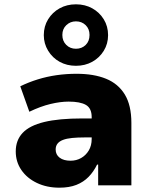

<svg xmlns="http://www.w3.org/2000/svg" viewBox="-20 -859 695 890"><path d="M255 11Q197 11 151 -11Q105 -33 79 -71Q53 -109 53 -157Q53 -209 85 -243Q117 -277 185 -293.5Q253 -310 362 -310H427V-222H373Q340 -222 314.5 -219.5Q289 -217 272 -210.5Q255 -204 246.5 -193Q238 -182 238 -166Q238 -142 256.5 -128Q275 -114 307 -114Q334 -114 356 -126.5Q378 -139 391.5 -161.5Q405 -184 405 -215V-316Q405 -357 378.5 -372.5Q352 -388 298 -388Q260 -388 214 -377Q168 -366 116 -341L74 -459Q113 -478 155 -491Q197 -504 242 -510.5Q287 -517 335 -517Q415 -517 471.5 -494Q528 -471 558.5 -421Q589 -371 589 -289V0H435V-96H430Q414 -63 390.5 -39Q367 -15 334 -2Q301 11 255 11ZM332 -554Q290 -554 256.5 -572.5Q223 -591 203 -624Q183 -657 183 -696Q183 -737 203 -769.5Q223 -802 256.5 -820.5Q290 -839 332 -839Q374 -839 407.5 -820.5Q441 -802 461 -769.5Q481 -737 481 -696Q481 -656 461 -623.5Q441 -591 407.5 -572.5Q374 -554 332 -554ZM332 -633Q359 -633 377 -650.5Q395 -668 395 -697Q395 -725 377 -742.5Q359 -760 332 -760Q306 -760 287.5 -742.5Q269 -725 269 -697Q269 -669 287 -651Q305 -633 332 -633Z"/></svg>

Font: Nunito Sans 7pt Black
Style: Regular
Weight: 900
Designer: Vernon Adams
Foundry: Vernon Adams
Version: Version 3.101;gftools[0.9.27]